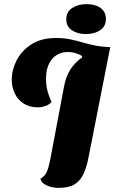

<svg xmlns="http://www.w3.org/2000/svg" viewBox="-20 -888 554 930"><path d="M264 22Q231 22 205 9.5Q179 -3 176 -23Q191 -31 199.5 -43Q208 -55 214 -75.5Q220 -96 226 -129L290 -468Q301 -528 332 -567Q363 -606 409 -628.5Q455 -651 514 -660L409 -127Q400 -78 384 -44.5Q368 -11 340 5.5Q312 22 264 22ZM165 -368Q123 -368 94.5 -386.5Q66 -405 51.5 -435.5Q37 -466 37 -502Q37 -550 61 -596.5Q85 -643 132.5 -673.5Q180 -704 251 -704Q289 -704 320 -697.5Q351 -691 380 -682.5Q409 -674 441 -667.5Q473 -661 514 -660L379 -610L376 -618Q361 -626 345 -631Q329 -636 309 -636Q261 -636 232 -601.5Q203 -567 203 -507Q203 -478 209 -452Q215 -426 230 -394Q217 -380 198.5 -374Q180 -368 165 -368ZM396 -723Q355 -723 328 -741.5Q301 -760 301 -794Q301 -831 330 -849.5Q359 -868 399 -868Q441 -868 467 -849.5Q493 -831 493 -796Q493 -760 465 -741.5Q437 -723 396 -723Z"/></svg>

Font: Sansita Swashed Light
Style: Bold
Weight: 700
Version: Version 1.003